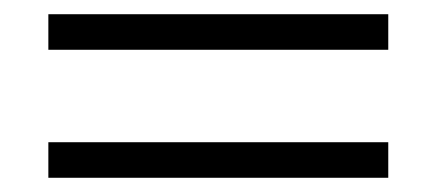

<svg xmlns="http://www.w3.org/2000/svg" viewBox="-20 -465 615 270"><path d="M48 -395V-445H526V-395ZM48 -215V-265H526V-215Z"/></svg>

Font: Hedvig Letters Serif
Style: Regular
Weight: 400
Designer: Alexander Örn & Tor Weibull
Foundry: Kanon Foundry
Version: Version 1.000